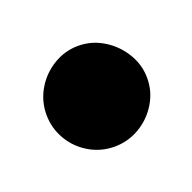

<svg xmlns="http://www.w3.org/2000/svg" viewBox="-40 -290 179 179"><g transform="rotate(-20 50.0 -200.0)"><path d="M0.3 -200Q0.3 -186.7 7 -175.2Q13.7 -163.7 25.2 -157Q36.7 -150.3 50 -150.3Q63.3 -150.3 74.8 -157Q86.3 -163.7 93.3 -175.2Q100.3 -186.7 100.3 -200Q100.3 -213.3 93.3 -224.8Q86.3 -236.3 74.8 -243.3Q63.3 -250.3 50 -250.3Q36.7 -250.3 25.2 -243.3Q13.7 -236.3 7 -224.8Q0.3 -213.3 0.3 -200Z"/></g></svg>

Font: Linefont Thin
Style: Regular
Weight: 100
Monospace: yes
Version: Version 3.002;gftools[0.9.33]